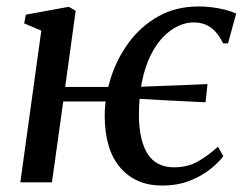

<svg xmlns="http://www.w3.org/2000/svg" viewBox="-20 -565 767 595"><path d="M43 0 108 -470 55 -492.5 60 -519.5 193.5 -544 214.5 -531.5 182 -295.5H365L342 -250.5H176L141 0ZM482 10Q401 10 353 -45.2Q305 -100.5 304.5 -205.5Q304.5 -263 323.2 -322.8Q342 -382.5 379 -433Q416 -483.5 470.5 -514.2Q525 -545 596 -545Q615 -545 636 -542.5Q657 -540 677 -535Q697 -530 712 -523L686.5 -430.5H671.5Q659.5 -454.5 645.8 -468.8Q632 -483 615.8 -489.2Q599.5 -495.5 580 -495.5Q556 -495.5 531.8 -484.2Q507.5 -473 485.5 -450.2Q463.5 -427.5 446.5 -393Q429.5 -358.5 420 -312.2Q410.5 -266 410.5 -207.5Q411 -130 437.5 -88.2Q464 -46.5 519.5 -46.5Q561.5 -46.5 593.5 -64.8Q625.5 -83 655.5 -110.5L672 -81Q659 -63 632.5 -41.5Q606 -20 568.2 -5Q530.5 10 482 10ZM617 -248Q560.5 -250.5 505.2 -253.5Q450 -256.5 389.5 -260L376.5 -294.5Q419.5 -296.5 461.2 -298Q503 -299.5 543.5 -301Q584 -302.5 623 -304.5Z"/></svg>

Font: Merriweather 72pt
Style: Italic
Weight: 400
Italic angle: -7.8°
Version: Version 2.101